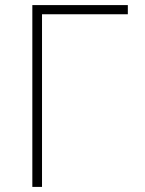

<svg xmlns="http://www.w3.org/2000/svg" viewBox="-20 -734 570 754"><path d="M107 0V-714H482V-678H145V0Z"/></svg>

Font: Noto Sans Mono Condensed ExtraLight
Style: Regular
Weight: 200
Width: 3
Designer: Monotype Design Team
Foundry: Monotype Imaging Inc.
Version: Version 2.014; ttfautohint (v1.8.4.7-5d5b)